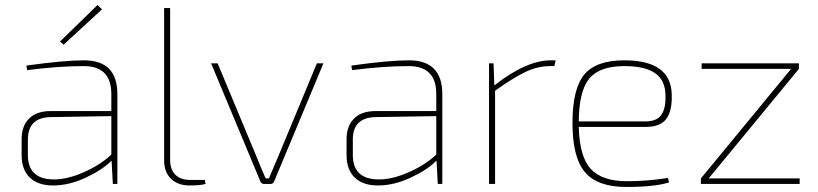

<svg xmlns="http://www.w3.org/2000/svg" viewBox="-20 -732 3255 764"><path d="M233 -554 219 -567 368 -712 386 -695ZM88 -453 85 -471Q234 -492 314 -492Q447 -492 447 -358V0H429L424 -93Q389 -57 322 -25.5Q255 6 191 6Q131 6 98.5 -25.5Q66 -57 66 -115V-177Q66 -231 96 -260.5Q126 -290 181 -290H423V-358Q423 -469 313 -469Q214 -469 88 -453ZM91 -177V-115Q91 -20 191 -18Q246 -17 313 -46.5Q380 -76 423 -117V-270L181 -266Q91 -264 91 -177Z M657 -700V-96Q657 -57 678 -36.5Q699 -16 737 -16H795L798 0Q778 6 734 6Q688 6 660.5 -20.5Q633 -47 633 -95V-700Z M1267 -480 1070 -8Q1065 0 1057 0H1030Q1022 0 1017 -8L820 -480H846L999 -113Q1005 -98 1017.5 -67.5Q1030 -37 1037 -22H1050L1089 -114L1241 -480Z M1381 -453 1378 -471Q1527 -492 1607 -492Q1740 -492 1740 -358V0H1722L1717 -93Q1682 -57 1615 -25.5Q1548 6 1484 6Q1424 6 1391.5 -25.5Q1359 -57 1359 -115V-177Q1359 -231 1389 -260.5Q1419 -290 1474 -290H1716V-358Q1716 -469 1606 -469Q1507 -469 1381 -453ZM1384 -177V-115Q1384 -20 1484 -18Q1539 -17 1606 -46.5Q1673 -76 1716 -117V-270L1474 -266Q1384 -264 1384 -177Z M2191 -492 2186 -469H2169Q2120 -469 2071.5 -446Q2023 -423 1950 -371V0H1926V-480H1944L1947 -392Q2074 -492 2172 -492Z M2550 -227H2283Q2286 -108 2331 -59.5Q2376 -11 2475 -11Q2558 -11 2638 -24L2642 -6Q2584 12 2472 12Q2358 12 2308 -46.5Q2258 -105 2258 -242Q2258 -379 2305 -435.5Q2352 -492 2464 -492Q2650 -492 2653 -356Q2655 -290 2631 -258.5Q2607 -227 2550 -227ZM2283 -249H2550Q2593 -249 2611.5 -275Q2630 -301 2628 -354Q2627 -413 2586.5 -441Q2546 -469 2465 -469Q2366 -469 2325 -419.5Q2284 -370 2283 -249Z M3162 -22V0H2769V-22L3128 -458H2772V-480H3159V-458L2800 -22Z"/></svg>

Font: Exo 2.0 Thin
Style: Regular
Weight: 250
Designer: Natanael Gama
Version: Version 1.001;PS 001.001;hotconv 1.0.70;makeotf.lib2.5.58329